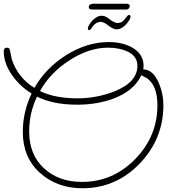

<svg xmlns="http://www.w3.org/2000/svg" viewBox="-66 -950 915 1027"><path d="M375 57Q239 57 147 -26Q56 -108 56 -245Q56 -351 103 -450Q42 -487 0 -546Q-46 -610 -46 -676Q-46 -695 -27 -695Q-15 -695 -12.5 -679.5Q-10 -664 -3 -633Q29 -535 118 -480Q178 -585 286 -654Q399 -725 515 -725Q586 -725 637 -698Q702 -663 702 -598Q702 -593 701.5 -588.5Q701 -584 700 -579Q752 -579 784 -505Q808 -448 808 -389Q808 -208 683 -77Q555 57 375 57ZM348 -424Q452 -424 548 -462Q669 -511 669 -598Q669 -650 615 -675Q570 -695 512 -695Q408 -695 302 -625Q202 -560 148 -463Q228 -424 348 -424ZM372 23Q538 23 657 -99Q776 -221 776 -387Q776 -491 721 -531Q716 -533 708.5 -537.5Q701 -542 690 -548Q652 -465 542 -423Q454 -390 347 -390Q218 -390 132 -433Q90 -345 90 -247Q90 -123 169 -50Q248 23 372 23ZM412 -789Q404 -789 404 -798Q404 -807 413 -820.5Q422 -834 429 -841Q454 -866 477 -866Q489 -866 500 -860.5Q511 -855 523 -845Q534 -837 544 -832Q554 -827 563 -827Q588 -827 605 -852Q612 -861 616 -865.5Q620 -870 624 -870Q632 -870 632 -861Q632 -854 626 -843Q622 -836 617 -830Q612 -824 607 -818Q582 -793 559 -793Q547 -793 535 -799.5Q523 -806 510 -816Q488 -833 472 -833Q449 -833 431 -810Q426 -803 421.5 -796Q417 -789 412 -789ZM427 -899Q409 -899 409 -912Q409 -923 417.5 -926.5Q426 -930 432 -930H610Q628 -930 628 -917Q628 -911 623 -905Q618 -899 608 -899Z"/></svg>

Font: Send Flowers
Style: Regular
Weight: 400
Designer: Robert E. Leuschke
Foundry: Robert E. Leuschke
Version: Version 1.010; ttfautohint (v1.8.4.7-5d5b)